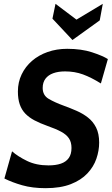

<svg xmlns="http://www.w3.org/2000/svg" viewBox="-20 -969 584 1003"><path d="M218 14Q149.5 14 96 -1.2Q42.5 -16.5 3 -36.5L43 -178.5Q73.5 -151.5 121.5 -128.2Q169.5 -105 233 -105Q271.5 -105 298.2 -114.2Q325 -123.5 339.2 -143.5Q353.5 -163.5 353.5 -196Q353.5 -226.5 340.2 -246.2Q327 -266 299.2 -281Q271.5 -296 227 -311.5Q189 -325 160.2 -340.2Q131.5 -355.5 112.2 -375.5Q93 -395.5 83.2 -423.8Q73.5 -452 73.5 -491Q73.5 -539.5 93 -580.2Q112.5 -621 147.2 -651Q182 -681 229 -697.5Q276 -714 331 -714Q405 -714 460.2 -696Q515.5 -678 543.5 -660.5L507 -533Q456.5 -564.5 413.5 -580.2Q370.5 -596 320 -596Q284.5 -596 258.2 -586.5Q232 -577 217.5 -557.8Q203 -538.5 203 -509.5Q203 -471 234.5 -452.5Q266 -434 314 -416.5Q347 -404.5 379.8 -390.2Q412.5 -376 439.2 -355.2Q466 -334.5 482 -302.8Q498 -271 498 -224Q498 -182 483.5 -139.8Q469 -97.5 436.2 -62.8Q403.5 -28 349.8 -7Q296 14 218 14ZM358.5 -760 254 -871.5 270 -949 379.5 -866.5 517 -949 501 -862.5Z"/></svg>

Font: Cabin
Style: Bold Italic
Weight: 700
Width: 4
Italic angle: -10°
Designer: Pablo Impallari
Foundry: Pablo Impallari. http://www.impallari.com Igino Marini. http://www.ikern.com
Version: Version 3.001